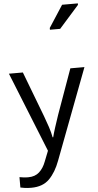

<svg xmlns="http://www.w3.org/2000/svg" viewBox="-73 -1008 657 1289"><g transform="rotate(-5 255.0 -363.0)"><path d="M1 -536H95L211 -231Q226 -191 238 -154.5Q250 -118 256 -85H260Q266 -110 279 -150.5Q292 -191 306 -232L415 -536H510L279 74Q251 150 206.5 195Q162 240 84 240Q60 240 42 237.5Q24 235 11 232V162Q22 164 37.5 166Q53 168 70 168Q116 168 144.5 142Q173 116 189 73L217 2ZM301 -806V-818L397 -966H503V-956L370 -806Z"/></g></svg>

Font: Noto Sans Tifinagh Ahaggar
Style: Regular
Weight: 400
Designer: JamraPatel
Foundry: JamraPatel LLC
Version: Version 2.006; ttfautohint (v1.8.4.7-5d5b)